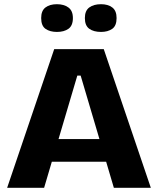

<svg xmlns="http://www.w3.org/2000/svg" viewBox="-20 -894 752 914"><path d="M14 0 238 -660H474L698 0H522L364 -534H348L190 0ZM147 -124V-232H589V-124ZM461 -742Q426 -742 405 -757Q384 -772 384 -808Q384 -843 405 -858.5Q426 -874 461 -874Q494 -874 514.5 -858.5Q535 -843 535 -808Q535 -771 514 -756.5Q493 -742 461 -742ZM251 -742Q218 -742 197 -756.5Q176 -771 176 -808Q176 -843 196.5 -858.5Q217 -874 251 -874Q284 -874 305.5 -858.5Q327 -843 327 -808Q327 -772 306 -757Q285 -742 251 -742Z"/></svg>

Font: Bricolage Grotesque 96pt ExtraBold ExtraBold
Style: Regular
Weight: 800
Version: Version 1.001;gftools[0.9.33.dev8+g029e19f]